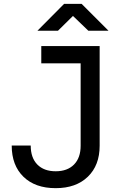

<svg xmlns="http://www.w3.org/2000/svg" viewBox="-20 -970 640 1000"><path d="M270 10Q163 10 102 -49.5Q41 -109 41 -212H140Q140 -148 174.5 -113Q209 -78 270 -78Q331 -78 365.5 -113Q400 -148 400 -211V-640H195V-730H499V-211Q499 -109 437.5 -49.5Q376 10 270 10ZM175 -810 314 -950H405L545 -810H440L360 -887L282 -810Z"/></svg>

Font: Tiny Medium
Style: Regular
Weight: 500
Monospace: yes
Designer: Philipp Nurullin, Konstantin Bulenkov
Foundry: JetBrains
Version: Version 2.251; ttfautohint (v1.8.4.7-5d5b)